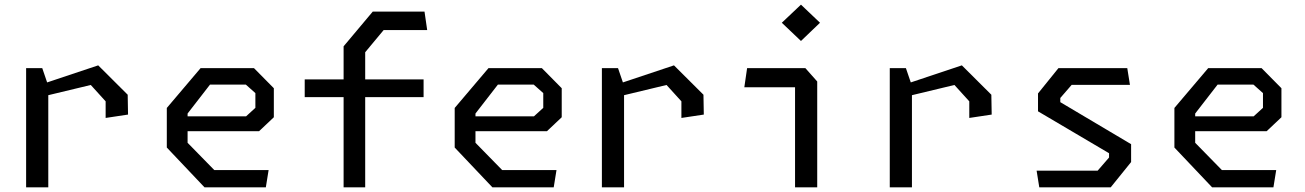

<svg xmlns="http://www.w3.org/2000/svg" viewBox="-20 -807 5620 827"><path d="M435 -299 531.5 -313.5 530 -399 403 -525.5 183 -452 162 -513.5H92.5V0H188V-397L371 -441L435 -370.5Z M861 0H1125L1137 -74.5H903L788 -192V-242H1096L1159.5 -302V-427L1074 -513.5H844L698.5 -342V-171.5ZM788 -306V-318L884.5 -442.5H1039L1080 -406V-342.5L1040 -306Z M1460 0H1553V-388.5H1804.5V-465H1553V-582L1632.5 -677.5H1820L1808.5 -757H1585.5L1460 -607.5V-465H1292.5V-388.5H1460Z M2101 0H2365L2377 -74.5H2143L2028 -192V-242H2336L2399.5 -302V-427L2314 -513.5H2084L1938.5 -342V-171.5ZM2028 -306V-318L2124.5 -442.5H2279L2320 -406V-342.5L2280 -306Z M2915 -299 3011.5 -313.5 3010 -399 2883 -525.5 2663 -452 2642 -513.5H2572.5V0H2668V-397L2851 -441L2915 -370.5Z M3404.5 0H3500V-456L3449 -513.5H3198L3186 -431H3404.5ZM3430 -630.5 3512 -709 3430 -787 3347.5 -709Z M4155 -299 4251.5 -313.5 4250 -399 4123 -525.5 3903 -452 3882 -513.5H3812.5V0H3908V-397L4091 -441L4155 -370.5Z M4456.5 0H4764L4852 -109V-186L4547 -367V-385L4596 -441.5H4847L4835.5 -513.5H4539L4451 -404.5V-327.5L4757 -147V-128.5L4708 -72H4445Z M5201 0H5465L5477 -74.5H5243L5128 -192V-242H5436L5499.5 -302V-427L5414 -513.5H5184L5038.5 -342V-171.5ZM5128 -306V-318L5224.5 -442.5H5379L5420 -406V-342.5L5380 -306Z"/></svg>

Font: Monaspace Krypton
Style: Regular
Weight: 400
Designer: Riley Cran & the Lettermatic Team
Foundry: Lettermatic
Version: Version 1.200 (Monaspace Krypton)